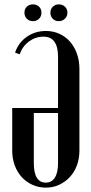

<svg xmlns="http://www.w3.org/2000/svg" viewBox="-20 -851 418 880"><path d="M246 -356V-591Q246 -683 179 -683Q143 -683 113 -661Q83 -639 70 -602L49 -610Q65 -656 103 -682.5Q141 -709 191 -709Q224 -709 252.5 -696Q281 -683 301 -660Q321 -637 332.5 -605Q344 -573 344 -535V-161Q344 -124 332.5 -93Q321 -62 300 -39.5Q279 -17 251 -4Q223 9 190 9Q157 9 128.5 -4Q100 -17 79.5 -39.5Q59 -62 47.5 -93Q36 -124 36 -161V-356ZM246 -333H135V-104Q135 -14 190 -14Q217 -14 231.5 -37Q246 -60 246 -104ZM92 -793Q92 -810 103 -820.5Q114 -831 131 -831Q148 -831 159 -820.5Q170 -810 170 -793Q170 -776 159 -765Q148 -754 131 -754Q114 -754 103 -765Q92 -776 92 -793ZM211 -793Q211 -809 222 -820Q233 -831 249 -831Q266 -831 277.5 -820.5Q289 -810 289 -793Q289 -776 277.5 -765Q266 -754 249 -754Q233 -754 222 -765Q211 -776 211 -793Z"/></svg>

Font: Moniqa Narrow Heading
Style: Bold
Weight: 700
Width: 4
Designer: Rajesh Rajput
Foundry: Rajesh Rajput
Version: Version 1.000